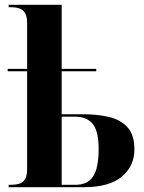

<svg xmlns="http://www.w3.org/2000/svg" viewBox="-20 -780 601 800"><path d="M16 0V-10H26Q63 -10 78 -25Q93 -40 93 -75V-483H12V-493H93V-684Q93 -720 77 -735Q61 -750 26 -750H16V-760H237V-493H381V-483H237V-304H327Q384 -304 432.5 -293Q481 -282 510.5 -250.5Q540 -219 540 -157Q540 -88 487.5 -44Q435 0 329 0ZM295 -10Q345 -10 368 -45Q391 -80 391 -160Q391 -233 366.5 -263.5Q342 -294 291 -294H237V-10Z"/></svg>

Font: Noto Serif Display SemiCondensed
Style: Bold
Weight: 700
Width: 4
Designer: Monotype Design Team
Foundry: Monotype Imaging Inc.
Version: Version 2.009